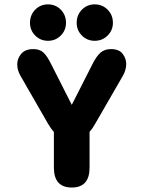

<svg xmlns="http://www.w3.org/2000/svg" viewBox="-20 -850 659 880"><path d="M309 9.5Q227 9.5 227 -82V-245Q213.5 -260 199.5 -284L74.5 -501.5Q59 -527 59 -555.5Q59 -581.5 77.2 -603.2Q95.5 -625 133 -625Q162.5 -625 179.8 -608.5Q197 -592 215 -555L309 -369.5L404 -556.5Q422 -592.5 440.8 -608.8Q459.5 -625 488.5 -625Q525.5 -625 542 -603.5Q558.5 -582 558.5 -556.5Q558.5 -542.5 554 -527.8Q549.5 -513 542.5 -501.5L417 -284Q410.5 -272.5 404.2 -263.2Q398 -254 390.5 -246V-82Q390.5 9.5 309 9.5ZM200 -663Q165.5 -663 141.5 -687Q117.5 -711 117.5 -745.5Q117.5 -781.5 141.5 -805.8Q165.5 -830 200 -830Q234.5 -830 258.5 -805.8Q282.5 -781.5 282.5 -745.5Q282.5 -711 258.5 -687Q234.5 -663 200 -663ZM414 -663Q379.5 -663 355.5 -687Q331.5 -711 331.5 -745.5Q331.5 -781.5 355.5 -805.8Q379.5 -830 414 -830Q449 -830 473.2 -805.8Q497.5 -781.5 497.5 -745.5Q497.5 -711 473.2 -687Q449 -663 414 -663Z"/></svg>

Font: Sono Monospace
Style: Bold
Weight: 700
Designer: Tyler Finck
Foundry: Tyler Finck
Version: Version 2.112